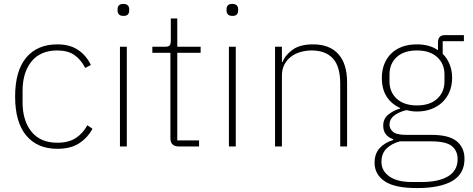

<svg xmlns="http://www.w3.org/2000/svg" viewBox="-20 -746 2408 978"><path d="M272 12Q170 12 113.5 -56Q57 -124 57 -254Q57 -385 113.5 -452.5Q170 -520 272 -520Q336 -520 378 -491.5Q420 -463 443 -415L414 -400Q392 -443 358.5 -466Q325 -489 272 -489Q186 -489 140.5 -433Q95 -377 95 -283V-225Q95 -131 140.5 -75Q186 -19 272 -19Q329 -19 365.5 -42.5Q402 -66 425 -108L451 -90Q426 -44 383 -16Q340 12 272 12Z M609 -665Q593 -665 586 -672.5Q579 -680 579 -691V-700Q579 -711 585.5 -718.5Q592 -726 608 -726Q624 -726 631 -718.5Q638 -711 638 -700V-691Q638 -680 631.5 -672.5Q625 -665 609 -665ZM591 -508H626V0H591Z M891 0Q848 0 848 -42V-477H756V-508H822Q839 -508 844.5 -515Q850 -522 850 -539V-652H883V-508H1002V-477H883V-31H994V0Z M1164 -665Q1148 -665 1141 -672.5Q1134 -680 1134 -691V-700Q1134 -711 1140.5 -718.5Q1147 -726 1163 -726Q1179 -726 1186 -718.5Q1193 -711 1193 -700V-691Q1193 -680 1186.5 -672.5Q1180 -665 1164 -665ZM1146 -508H1181V0H1146Z M1381 0V-508H1416V-430H1419Q1434 -467 1471.5 -493.5Q1509 -520 1575 -520Q1659 -520 1703.5 -470.5Q1748 -421 1748 -326V0H1713V-320Q1713 -408 1675.5 -448.5Q1638 -489 1567 -489Q1538 -489 1510.5 -481Q1483 -473 1462 -457Q1441 -441 1428.5 -417Q1416 -393 1416 -361V0Z M2346 63Q2346 140 2283.5 176Q2221 212 2104 212Q1990 212 1939 177Q1888 142 1888 83Q1888 38 1913 9.5Q1938 -19 1983 -33V-37Q1932 -54 1932 -106Q1932 -141 1957.5 -162Q1983 -183 2018 -193V-196Q1974 -216 1949.5 -254Q1925 -292 1925 -349Q1925 -388 1937.5 -419.5Q1950 -451 1973 -473.5Q1996 -496 2029 -508Q2062 -520 2103 -520Q2169 -520 2211 -490V-530Q2211 -567 2246 -567H2343V-536H2235V-472Q2258 -449 2270.5 -418Q2283 -387 2283 -349Q2283 -311 2270 -279.5Q2257 -248 2233.5 -225.5Q2210 -203 2177 -190.5Q2144 -178 2104 -178Q2089 -178 2076 -180Q2063 -182 2049 -185Q2008 -174 1986 -156Q1964 -138 1964 -111Q1964 -90 1982 -74.5Q2000 -59 2049 -59H2178Q2267 -59 2306.5 -26.5Q2346 6 2346 63ZM2311 65Q2311 22 2281.5 -2Q2252 -26 2176 -26H2017Q1975 -15 1949 10.5Q1923 36 1923 79Q1923 124 1963 152.5Q2003 181 2076 181H2131Q2171 181 2204 174Q2237 167 2261 153Q2285 139 2298 117Q2311 95 2311 65ZM2104 -209Q2170 -209 2207 -243Q2244 -277 2244 -331V-367Q2244 -421 2207 -455Q2170 -489 2104 -489Q2037 -489 2000.5 -455Q1964 -421 1964 -367V-331Q1964 -277 2001 -243Q2038 -209 2104 -209Z"/></svg>

Font: IBM Plex Sans KR ExtLt
Style: Regular
Weight: 200
Designer: Mike Abbink; Paul van der Laan; Pieter van Rosmalen; Wujin Sim; Chorong Kim; Dohee Lee;
Foundry: Sandoll Inc.
Version: Version 1.002